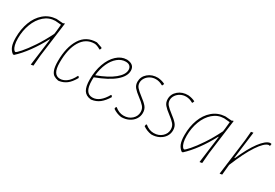

<svg xmlns="http://www.w3.org/2000/svg" viewBox="21 -1070 2418 1687"><g transform="rotate(30 1230.0 -226.5)"><path d="M359 -456 313 -106 304 0 279 4 315 -271H311Q266 -186 214 -115Q162 -44 109 4H98Q71 -16 58.5 -48Q46 -80 46 -137Q46 -222 72.5 -293Q99 -364 150.5 -408Q202 -452 273 -457H277L342 -452L354 -459ZM323 -333 327 -362 334 -432 275 -437Q212 -436 164.5 -394.5Q117 -353 91.5 -285.5Q66 -218 66 -141Q66 -100 73 -74Q80 -48 89.5 -36Q99 -24 106 -24Q114 -24 149.5 -64Q185 -104 232 -174Q279 -244 323 -333Z M741 -437 746 -430 740 -416 735 -413Q698 -436 671 -436Q586 -435 538 -356Q490 -277 490 -141Q490 -75 508.5 -45.5Q527 -16 563 -16Q595 -16 627.5 -39.5Q660 -63 688 -118H694L703 -105Q672 -50 639 -25.5Q606 -1 564 5H556Q529 0 510.5 -12Q492 -24 481 -55Q470 -86 470 -142Q470 -283 524 -369.5Q578 -456 685 -456Z M1030 -118 1039 -105Q1009 -55 974.5 -28Q940 -1 894 5H885Q836 -1 814.5 -36.5Q793 -72 793 -143Q793 -231 818.5 -302Q844 -373 889 -414.5Q934 -456 988 -457H993Q1068 -451 1068 -388Q1068 -331 1004 -277Q940 -223 814 -176Q813 -167 813 -148Q813 -80 832.5 -48Q852 -16 892 -16Q929 -16 962.5 -42.5Q996 -69 1023 -118ZM816 -198Q927 -239 987 -288Q1047 -337 1047 -385Q1047 -408 1032.5 -422Q1018 -436 990 -436Q947 -436 909.5 -405.5Q872 -375 847.5 -321Q823 -267 816 -198Z M1379 -435 1372 -416 1366 -415Q1332 -435 1297 -435Q1266 -435 1240.5 -421Q1215 -407 1200.5 -384.5Q1186 -362 1186 -338Q1186 -310 1204 -289.5Q1222 -269 1260 -240Q1303 -208 1324 -183Q1345 -158 1345 -120Q1345 -86 1326.5 -57.5Q1308 -29 1274 -11.5Q1240 6 1196 6Q1148 -1 1110 -28L1113 -46L1120 -50Q1161 -15 1208 -15Q1258 -15 1291 -45Q1324 -75 1324 -117Q1324 -150 1304.5 -172.5Q1285 -195 1246 -224Q1207 -253 1186.5 -277Q1166 -301 1166 -336Q1166 -387 1206.5 -421.5Q1247 -456 1307 -455Q1349 -451 1379 -435Z M1685 -435 1678 -416 1672 -415Q1638 -435 1603 -435Q1572 -435 1546.5 -421Q1521 -407 1506.5 -384.5Q1492 -362 1492 -338Q1492 -310 1510 -289.5Q1528 -269 1566 -240Q1609 -208 1630 -183Q1651 -158 1651 -120Q1651 -86 1632.5 -57.5Q1614 -29 1580 -11.5Q1546 6 1502 6Q1454 -1 1416 -28L1419 -46L1426 -50Q1467 -15 1514 -15Q1564 -15 1597 -45Q1630 -75 1630 -117Q1630 -150 1610.5 -172.5Q1591 -195 1552 -224Q1513 -253 1492.5 -277Q1472 -301 1472 -336Q1472 -387 1512.5 -421.5Q1553 -456 1613 -455Q1655 -451 1685 -435Z M2071 -456 2025 -106 2016 0 1991 4 2027 -271H2023Q1978 -186 1926 -115Q1874 -44 1821 4H1810Q1783 -16 1770.5 -48Q1758 -80 1758 -137Q1758 -222 1784.5 -293Q1811 -364 1862.5 -408Q1914 -452 1985 -457H1989L2054 -452L2066 -459ZM2035 -333 2039 -362 2046 -432 1987 -437Q1924 -436 1876.5 -394.5Q1829 -353 1803.5 -285.5Q1778 -218 1778 -141Q1778 -100 1785 -74Q1792 -48 1801.5 -36Q1811 -24 1818 -24Q1826 -24 1861.5 -64Q1897 -104 1944 -174Q1991 -244 2035 -333Z M2460 -450 2457 -430 2454 -428 2443 -430Q2403 -423 2347 -339.5Q2291 -256 2229 -104L2219 0L2195 4L2242 -362L2250 -452L2273 -456L2238 -181H2243Q2297 -304 2349.5 -374.5Q2402 -445 2444 -452Z"/></g></svg>

Font: Luna Sans Thin
Style: Italic
Weight: 250
Italic angle: -7°
Designer: Juan Pablo del Peral
Foundry: Huerta Tipografica
Version: Version 2.001; ttfautohint (v1.5)